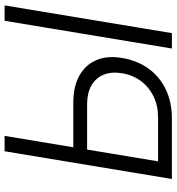

<svg xmlns="http://www.w3.org/2000/svg" viewBox="14 -782 768 835"><g transform="rotate(-90 397.5 -364.0)"><path d="M156.2 -428.7H368.7Q439.9 -428.7 487.1 -402.1Q534.2 -375.5 554.2 -327.9Q574.2 -280.3 563.5 -217.3Q552.7 -151.4 517.8 -102.5Q482.9 -53.7 427.5 -26.9Q372.1 0 300.8 0H37.1L157.7 -727.5H224.6L113.8 -60.1H304.7Q355.5 -60.1 396 -79.6Q436.5 -99.1 462.9 -134.5Q489.3 -169.9 497.1 -217.3Q504.4 -261.7 491 -295.9Q477.5 -330.1 444.6 -349.4Q411.6 -368.7 360.8 -368.7H146.5ZM792 -727.5 671.4 0H604.5L725.1 -727.5Z"/></g></svg>

Font: Inter 28pt Light
Style: Italic
Weight: 300
Italic angle: -9.3988°
Designer: Rasmus Andersson
Foundry: rsms
Version: Version 4.001;git-66647c0bb